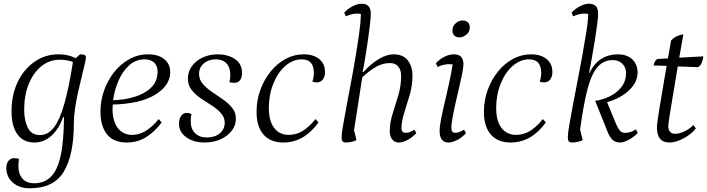

<svg xmlns="http://www.w3.org/2000/svg" viewBox="-20 -754 3800 1032"><path d="M140 258Q84 258 49 227.5Q14 197 14 148Q14 124 26 110Q38 96 58 96Q69 96 82 100Q79 120 79 140Q79 181 100.5 206Q122 231 164 231Q216 231 251.5 198Q287 165 305 87.5Q323 10 324 -124H319Q296 -59 255.5 -23.5Q215 12 165 12Q106 12 74 -31.5Q42 -75 42 -157Q42 -244 75 -313Q108 -382 165.5 -422Q223 -462 295 -462Q348 -462 387 -441L410 -462Q424 -462 433 -459Q442 -456 442 -446Q442 -437 435.5 -409.5Q429 -382 419.5 -343Q410 -304 400 -260Q390 -216 383.5 -172Q377 -128 377 -92Q377 79 323 168.5Q269 258 140 258ZM110 -164Q110 -107 129.5 -67.5Q149 -28 194 -28Q237 -28 268.5 -67.5Q300 -107 325 -193.5Q350 -280 372 -421Q359 -426 341.5 -429.5Q324 -433 301 -433Q246 -433 203 -398.5Q160 -364 135 -303.5Q110 -243 110 -164Z M663 12Q589 12 554.5 -32.5Q520 -77 520 -155Q520 -212 539 -266.5Q558 -321 592.5 -365Q627 -409 674 -435.5Q721 -462 776 -462Q832 -462 863.5 -435.5Q895 -409 895 -367Q895 -295 815 -245.5Q735 -196 586 -192Q585 -179 585 -167Q585 -103 613 -66Q641 -29 691 -29Q764 -29 833 -114L849 -96Q808 -42 762.5 -15Q717 12 663 12ZM758 -435Q710 -435 674.5 -403Q639 -371 617 -320.5Q595 -270 588 -215Q649 -217 703.5 -233.5Q758 -250 792.5 -283.5Q827 -317 827 -370Q827 -401 808 -418Q789 -435 758 -435Z M1079 12Q1021 12 981.5 -16Q942 -44 942 -90Q942 -110 952 -128.5Q962 -147 985 -147Q998 -147 1009 -141Q1007 -132 1006 -123Q1005 -114 1005 -104Q1005 -61 1028.5 -38Q1052 -15 1091 -15Q1135 -15 1161 -37Q1187 -59 1188 -93Q1188 -123 1168.5 -145Q1149 -167 1119.5 -186Q1090 -205 1060 -225Q1030 -245 1010 -270.5Q990 -296 990 -332Q990 -369 1011.5 -398.5Q1033 -428 1069.5 -445Q1106 -462 1152 -462Q1203 -462 1242 -437Q1281 -412 1281 -361Q1281 -339 1271 -324Q1261 -309 1239 -309Q1234 -309 1227.5 -309.5Q1221 -310 1213 -313Q1215 -321 1216.5 -330.5Q1218 -340 1218 -350Q1218 -391 1197.5 -413Q1177 -435 1141 -435Q1101 -435 1075.5 -413Q1050 -391 1050 -357Q1050 -326 1070 -303Q1090 -280 1119.5 -260Q1149 -240 1178.5 -219.5Q1208 -199 1228 -174Q1248 -149 1248 -116Q1248 -80 1225.5 -51Q1203 -22 1165 -5Q1127 12 1079 12Z M1503 12Q1434 12 1396.5 -30.5Q1359 -73 1359 -153Q1359 -215 1379.5 -271Q1400 -327 1435 -370Q1470 -413 1515.5 -437.5Q1561 -462 1612 -462Q1665 -462 1696 -436.5Q1727 -411 1727 -367Q1727 -342 1715 -326.5Q1703 -311 1683 -311Q1673 -311 1659 -315Q1667 -340 1667 -362Q1667 -435 1602 -435Q1554 -435 1513.5 -399.5Q1473 -364 1449 -304Q1425 -244 1425 -173Q1425 -104 1453.5 -66.5Q1482 -29 1532 -29Q1571 -29 1605 -49Q1639 -69 1676 -114L1692 -96Q1614 12 1503 12Z M1841 12Q1826 12 1821 5.5Q1816 -1 1816 -17Q1816 -34 1823.5 -77Q1831 -120 1842 -180Q1853 -240 1866 -308Q1879 -376 1890.5 -445Q1902 -514 1910.5 -574.5Q1919 -635 1920 -678Q1912 -681 1900 -681Q1870 -681 1839 -666L1830 -686Q1852 -709 1877.5 -721.5Q1903 -734 1924 -734Q1973 -734 1973 -681Q1973 -662 1969 -625.5Q1965 -589 1958.5 -544Q1952 -499 1944.5 -452.5Q1937 -406 1929 -367H1934Q1972 -410 2015 -436Q2058 -462 2095 -462Q2147 -462 2172 -429.5Q2197 -397 2197 -348Q2197 -295 2182 -243.5Q2167 -192 2152.5 -146.5Q2138 -101 2138 -65Q2138 -40 2161 -40Q2182 -40 2208 -57L2218 -38Q2192 -12 2167.5 0Q2143 12 2123 12Q2102 12 2088.5 -4Q2075 -20 2075 -50Q2075 -94 2090 -141.5Q2105 -189 2120.5 -240.5Q2136 -292 2136 -347Q2136 -377 2121 -396Q2106 -415 2075 -415Q2039 -415 2003.5 -396Q1968 -377 1927 -338L1883 -54L1896 -1Q1883 6 1867 9Q1851 12 1841 12Z M2390 12Q2343 12 2343 -51Q2343 -74 2351.5 -117.5Q2360 -161 2372.5 -213Q2385 -265 2396 -316.5Q2407 -368 2413 -407Q2405 -409 2394 -409Q2363 -409 2332 -394L2323 -414Q2345 -438 2371 -450Q2397 -462 2418 -462Q2446 -462 2458.5 -448.5Q2471 -435 2471 -410Q2471 -393 2464.5 -359.5Q2458 -326 2448 -284Q2438 -242 2428.5 -200Q2419 -158 2412.5 -122Q2406 -86 2406 -66Q2406 -40 2427 -40Q2448 -40 2474 -57L2485 -38Q2460 -12 2434.5 0Q2409 12 2390 12ZM2451 -553Q2432 -553 2422 -563Q2412 -573 2412 -590Q2412 -614 2429.5 -629Q2447 -644 2465 -644Q2485 -644 2495 -634Q2505 -624 2505 -607Q2505 -582 2486.5 -567.5Q2468 -553 2451 -553Z M2725 12Q2656 12 2618.5 -30.5Q2581 -73 2581 -153Q2581 -215 2601.5 -271Q2622 -327 2657 -370Q2692 -413 2737.5 -437.5Q2783 -462 2834 -462Q2887 -462 2918 -436.5Q2949 -411 2949 -367Q2949 -342 2937 -326.5Q2925 -311 2905 -311Q2895 -311 2881 -315Q2889 -340 2889 -362Q2889 -435 2824 -435Q2776 -435 2735.5 -399.5Q2695 -364 2671 -304Q2647 -244 2647 -173Q2647 -104 2675.5 -66.5Q2704 -29 2754 -29Q2793 -29 2827 -49Q2861 -69 2898 -114L2914 -96Q2836 12 2725 12Z M3057 12Q3042 12 3037 5.5Q3032 -1 3032 -17Q3032 -35 3039.5 -80Q3047 -125 3059 -187.5Q3071 -250 3084.5 -320Q3098 -390 3110.5 -458.5Q3123 -527 3132 -584.5Q3141 -642 3142 -678Q3134 -681 3122 -681Q3092 -681 3061 -666L3052 -686Q3074 -709 3099.5 -721.5Q3125 -734 3146 -734Q3195 -734 3195 -681Q3195 -664 3190.5 -627.5Q3186 -591 3178.5 -544.5Q3171 -498 3162.5 -449.5Q3154 -401 3146 -361H3148Q3173 -413 3212 -437.5Q3251 -462 3300 -462Q3350 -462 3378.5 -435Q3407 -408 3407 -364Q3407 -312 3361 -268.5Q3315 -225 3243 -205L3292 -86Q3303 -62 3312.5 -51Q3322 -40 3341 -40Q3370 -40 3398 -59L3408 -39Q3385 -16 3358.5 -2Q3332 12 3312 12Q3286 12 3270 -5Q3254 -22 3244 -50L3179 -212Q3222 -218 3260 -237.5Q3298 -257 3321.5 -288Q3345 -319 3345 -361Q3345 -391 3325.5 -411Q3306 -431 3274 -431Q3224 -431 3191.5 -393.5Q3159 -356 3137.5 -273.5Q3116 -191 3098 -57L3112 -1Q3099 6 3083 9Q3067 12 3057 12Z M3578 12Q3511 12 3511 -69Q3511 -90 3524.5 -172Q3538 -254 3563 -400L3493 -402Q3495 -415 3501 -424.5Q3507 -434 3514 -437L3570 -440Q3574 -462 3578.5 -486Q3583 -510 3587 -536Q3614 -565 3653 -569Q3647 -535 3641.5 -504Q3636 -473 3631 -444L3760 -451Q3760 -437 3752 -417Q3744 -397 3730 -393L3623 -397Q3599 -252 3585.5 -171.5Q3572 -91 3572 -78Q3572 -35 3609 -35Q3632 -35 3659 -48Q3686 -61 3708 -82L3720 -63Q3694 -31 3653 -9.5Q3612 12 3578 12Z"/></svg>

Font: Petrona Light
Style: Italic
Weight: 300
Italic angle: -9°
Designer: Ringo R. Seeber
Foundry: Ringo R. Seeber
Version: Version 2.001; ttfautohint (v1.8.3)